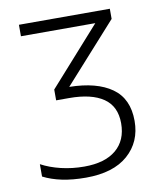

<svg xmlns="http://www.w3.org/2000/svg" viewBox="-82 -781 727 857"><g transform="rotate(-10 281.5 -352.0)"><path d="M239 10Q178 10 130.5 0Q83 -10 46 -29V-85Q85 -64 135 -52Q185 -40 240 -40Q334 -40 384.5 -82.5Q435 -125 435 -202Q435 -279 381 -316Q327 -353 226 -353H167V-402L399 -662H62V-714H474V-668L235 -402Q359 -400 427.5 -351.5Q496 -303 496 -202Q496 -107 429.5 -48.5Q363 10 239 10Z"/></g></svg>

Font: Noto Sans Mono SemiCondensed Light
Style: Regular
Weight: 300
Width: 4
Designer: Monotype Design Team
Foundry: Monotype Imaging Inc.
Version: Version 2.014; ttfautohint (v1.8.4.7-5d5b)